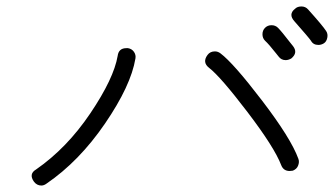

<svg xmlns="http://www.w3.org/2000/svg" viewBox="-20 -699 1040 594"><path d="M108 -125Q94 -125 85 -137Q68 -161 92 -175Q187 -241 259.5 -348.5Q332 -456 344 -526Q347 -550 371 -550H376Q388 -548 394.5 -538.5Q401 -529 399 -518Q385 -434 305 -317Q225 -200 124 -131Q116 -125 108 -125ZM876 -170Q857 -170 850 -188Q829 -243 745.5 -352.5Q662 -462 627 -489Q605 -506 622 -529Q630 -540 645 -540Q654 -540 662 -534Q702 -504 791 -387.5Q880 -271 903 -208Q907 -198 902 -186Q898 -176 886 -171Q877 -170 876 -170ZM864 -513Q850 -513 842 -524L834 -534Q812 -562 800 -573Q792 -581 792 -593Q792 -605 800 -613Q808 -621 820 -621Q832 -621 840 -613Q851 -602 878 -567L886 -557Q903 -536 881 -518Q872 -513 864 -513ZM965 -560Q949 -560 942 -573Q936 -582 891 -633Q871 -655 893 -672Q900 -679 912.5 -679Q925 -679 933 -670Q978 -620 989 -603Q995 -594 992.5 -582Q990 -570 982 -565Q974 -560 965 -560Z"/></svg>

Font: Shin Retro Maru Gothic Regular
Style: Regular
Weight: 400
Designer: Iose
Foundry: Typographish
Version: Version 1.002